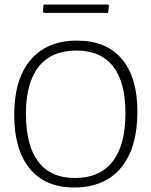

<svg xmlns="http://www.w3.org/2000/svg" viewBox="-20 -825 671 851"><path d="M458 -805 463 -801 459 -768H174L170 -773L173 -805ZM322 -645Q451 -645 520 -563.5Q589 -482 589 -331Q589 -168 516 -81Q443 6 308 6Q181 6 112 -77.5Q43 -161 43 -316Q43 -474 115.5 -559.5Q188 -645 322 -645ZM319 -601Q209 -601 152 -530Q95 -459 95 -321Q95 -180 150 -108Q205 -36 312 -36Q422 -36 479 -109Q536 -182 536 -323Q536 -461 481 -531Q426 -601 319 -601Z"/></svg>

Font: Alegreya Sans SC Light
Style: Regular
Weight: 300
Designer: Juan Pablo del Peral
Foundry: Huerta Tipografica
Version: Version 2.007